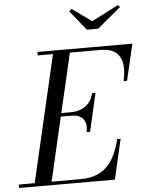

<svg xmlns="http://www.w3.org/2000/svg" viewBox="-108 -1024 828 1075"><g transform="rotate(-5 306.0 -487.0)"><path d="M40 0 214 -750H309L135 0ZM-45 0V-19.5H300Q368.5 -19.5 413 -44.5Q457.5 -69.5 484.2 -115.5Q511 -161.5 526 -225H545.5L493.5 0ZM359 -278.5Q366 -312 358.2 -334Q350.5 -356 331 -367Q311.5 -378 283 -378H212V-397.5H283Q311.5 -397.5 337.2 -407.5Q363 -417.5 381.8 -438.5Q400.5 -459.5 408 -493H427.5L378.5 -278.5ZM590 -545Q602.5 -598.5 596.8 -640.5Q591 -682.5 561.8 -706.5Q532.5 -730.5 474 -730.5H124V-750H657.5L609.5 -545ZM410 -850 321.5 -960.5 335 -973.5 444.5 -895 595 -972 606.5 -960.5 474 -850Z"/></g></svg>

Font: Bodoni Moda 11pt
Style: Italic
Weight: 400
Italic angle: -13°
Version: Version 2.004